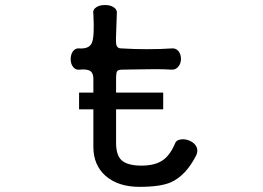

<svg xmlns="http://www.w3.org/2000/svg" viewBox="-20 -722 1040 760"><path d="M349.6 -410.2V-355.5H293V-289.1H349.6V-140.6Q349.6 -68.4 398.4 -25.4Q448.2 17.6 532.2 17.6Q614.3 17.6 655.3 0Q715.8 -26.4 756.8 -107.4Q765.6 -127 756.8 -142.6Q749 -157.2 730.5 -165Q711.9 -172.9 695.3 -169.9Q677.7 -168 672.9 -154.3Q654.3 -109.4 626 -88.9Q594.7 -66.4 540 -66.4Q483.4 -66.4 460 -88.9Q439.5 -109.4 439.5 -156.2V-289.1H626V-355.5H439.5V-410.2Q439.5 -433.6 443.4 -439.5Q447.3 -446.3 462.9 -446.3L525.4 -447.3Q572.3 -448.2 593.8 -448.2Q631.8 -448.2 659.2 -446.3Q675.8 -445.3 686.5 -459Q696.3 -470.7 696.3 -489.3Q696.3 -506.8 686.5 -519.5Q675.8 -532.2 659.2 -530.3Q617.2 -527.3 561.5 -527.3Q511.7 -527.3 462.9 -530.3Q444.3 -529.3 440.4 -544.9Q437.5 -556.6 440.4 -610.4L442.4 -666Q445.3 -683.6 429.7 -693.4Q417 -702.1 395.5 -702.1Q374 -702.1 361.3 -693.4Q345.7 -683.6 349.6 -666Q354.5 -578.1 343.8 -552.7Q334 -528.3 294.9 -530.3Q278.3 -532.2 268.6 -518.6Q259.8 -505.9 259.8 -488.3Q259.8 -469.7 268.6 -458Q278.3 -444.3 294.9 -446.3Q323.2 -449.2 336.9 -441.4Q349.6 -432.6 349.6 -410.2Z"/></svg>

Font: GungsuhChe
Style: Regular
Weight: 400
Monospace: yes
Version: Version 2.21